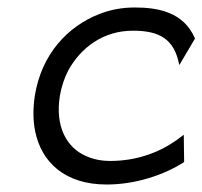

<svg xmlns="http://www.w3.org/2000/svg" viewBox="-20 -482 541 513"><path d="M74 -131C91 -48 154 11 265 11C343 11 419 -15 472 -49L471 -122L451 -107C404 -74 344 -52 275 -52C251 -52 230 -56 210 -65C157 -88 127 -145 140 -226C144 -250 152 -274 163 -295C196 -354 255 -400 335 -400C406 -400 446 -378 459 -308L501 -379C471 -450 402 -462 340 -462C306 -462 274 -456 244 -444C161 -411 91 -338 73 -226C68 -192 68 -160 74 -131Z"/></svg>

Font: Charger Pro
Style: LitObl
Weight: 300
Designer: Jasper
Foundry: Cannot Into Space Fonts
Version: Version 1.09